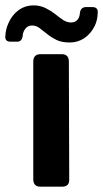

<svg xmlns="http://www.w3.org/2000/svg" viewBox="-62 -703 388 723"><path d="M63.3 -27V-472Q64 -499 90.7 -499H170.3Q196.7 -499 197.3 -472.3L198.7 -27.3Q199.7 0 171 0H90.3Q64 0 63.3 -27ZM201 -543Q170 -543 150.5 -552.7Q131 -562.3 115.8 -574.7Q100.7 -587 87.3 -597Q74 -607 59 -607Q39 -607 28.7 -587.3Q23.7 -578.3 23.3 -565.7Q19.3 -546 2.7 -546H-22.3Q-43 -546 -42 -565.3Q-41 -592 -30.7 -614.7Q-17.7 -645.7 7.3 -664.2Q32.3 -682.7 64.7 -682.7Q88.7 -682.7 108.7 -673Q128.7 -663.3 144.5 -650.8Q160.3 -638.3 175 -628.3Q189.7 -618.3 206 -618.3Q224 -618.3 233 -633Q238 -641.3 239 -655Q241.7 -675 260.3 -676.3H285.7Q307.7 -676.3 306 -655.3Q305.3 -627.3 294.7 -605.3Q279.7 -575.3 255.3 -559.2Q231 -543 201 -543Z"/></svg>

Font: Vivano Light
Style: Regular
Weight: 300
Designer: Joe Prince, Josias Burgherr
Version: Version 2.064;September 19, 2022;FontCreator 14.0.0.2877 64-